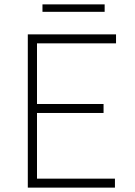

<svg xmlns="http://www.w3.org/2000/svg" viewBox="-20 -857 617 877"><path d="M107 0V-700H510V-659H149V-382H453V-341H149V-41H505V0ZM174 -803V-837H458V-803Z"/></svg>

Font: Readex Pro Light
Style: Regular
Weight: 300
Designer: Bonnie Shaver-Troup, Thomas Jockin
Foundry: Lexend
Version: Version 1.200; ttfautohint (v1.8.3)